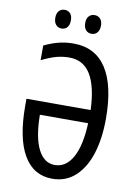

<svg xmlns="http://www.w3.org/2000/svg" viewBox="-98 -958 732 1031"><g transform="rotate(10 268.5 -442.5)"><path d="M89 -606V-686Q130 -706 168.5 -715.5Q207 -725 249 -725Q367 -725 428 -631.5Q489 -538 489 -357Q489 -251 463.5 -168.5Q438 -86 386.5 -38Q335 10 260 10Q158 10 104 -82Q50 -174 50 -352V-389H400Q395 -517 355.5 -582Q316 -647 239 -647Q202 -647 167.5 -637.5Q133 -628 89 -606ZM399 -317H136Q137 -195 169.5 -130Q202 -65 261 -65Q322 -65 358 -130Q394 -195 399 -317ZM170 -895Q189 -895 200.5 -882Q212 -869 212 -845Q212 -820 200.5 -806.5Q189 -793 170 -793Q151 -793 139 -806.5Q127 -820 127 -845Q127 -869 139 -882Q151 -895 170 -895ZM333 -895Q352 -895 364 -882Q376 -869 376 -845Q376 -820 364 -806.5Q352 -793 333 -793Q314 -793 302 -806.5Q290 -820 290 -845Q290 -869 302 -882Q314 -895 333 -895Z"/></g></svg>

Font: Noto Sans UI Cond
Style: Regular
Weight: 400
Width: 3
Designer: Monotype Design Team
Foundry: Monotype Imaging Inc.
Version: Version 1.001